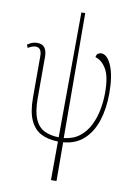

<svg xmlns="http://www.w3.org/2000/svg" viewBox="-106 -824 766 1127"><g transform="rotate(10 277.0 -260.0)"><path d="M280 240 281 10Q221 9 179 -13Q137 -35 114.5 -85Q92 -135 92 -219V-466Q92 -516 56 -516Q36 -516 11 -500L3 -518Q18 -529 31.5 -534Q45 -539 61 -539Q93 -539 106.5 -519.5Q120 -500 120 -468V-219Q120 -140 139.5 -95.5Q159 -51 195.5 -33.5Q232 -16 281 -15L285 -760H308L311 -16Q367 -22 404 -51Q441 -80 463 -124Q485 -168 494.5 -219Q504 -270 504 -320Q504 -416 477.5 -460.5Q451 -505 412 -516Q414 -533 424 -538.5Q434 -544 442 -544Q478 -544 503.5 -484.5Q529 -425 529 -321Q529 -230 505.5 -157.5Q482 -85 434 -41Q386 3 312 9L313 240Z"/></g></svg>

Font: Noto Serif Condensed Thin
Style: Regular
Weight: 100
Width: 3
Designer: Monotype Design Team
Foundry: Monotype Imaging Inc.
Version: Version 2.013; ttfautohint (v1.8.4.7-5d5b)